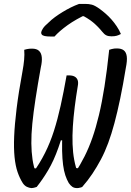

<svg xmlns="http://www.w3.org/2000/svg" viewBox="-20 -955 670 983"><path d="M104 -700Q111 -702 117.5 -703.5Q124 -705 130.5 -705.5Q137 -706 144 -706Q168 -706 180 -694.5Q192 -683 194 -661.5Q196 -640 189 -610Q173 -521 162 -449.5Q151 -378 145.5 -322Q140 -266 140.5 -221Q141 -176 146.5 -139Q152 -102 164 -69L135 -96L188 -90L147 -68Q184 -119 210.5 -172Q237 -225 256 -284.5Q275 -344 290.5 -414Q306 -484 321 -569H334Q351 -569 362 -563Q373 -557 377.5 -545Q382 -533 378 -513Q369 -459 362.5 -407Q356 -355 353 -307.5Q350 -260 351.5 -217Q353 -174 360 -136.5Q367 -99 379 -69L348 -97L403 -91L365 -71Q391 -111 413 -154.5Q435 -198 453 -249.5Q471 -301 486.5 -365.5Q502 -430 515 -512.5Q528 -595 539 -700Q546 -702 552.5 -704Q559 -706 565.5 -706.5Q572 -707 579 -707Q601 -707 613.5 -697.5Q626 -688 629 -666.5Q632 -645 624 -606Q610 -520 595.5 -450.5Q581 -381 566 -325Q551 -269 534 -223Q517 -177 496.5 -138.5Q476 -100 453 -65.5Q430 -31 401 2Q398 4 395 4.5Q392 5 388.5 6Q385 7 382 7.5Q379 8 375 8Q360 8 350.5 1.5Q341 -5 332 -18Q322 -35 314.5 -57.5Q307 -80 303 -110.5Q299 -141 298 -182Q297 -223 300 -276L318 -234L271 -239L303 -273Q291 -233 279 -199Q267 -165 254 -136.5Q241 -108 226.5 -83.5Q212 -59 197.5 -38Q183 -17 168 2Q163 4 158.5 5Q154 6 150 7Q146 8 141 8Q129 7 117.5 1.5Q106 -4 97 -17Q81 -42 70 -74Q59 -106 54.5 -151Q50 -196 52.5 -256.5Q55 -317 65 -399Q75 -481 95 -589Q101 -621 103.5 -648.5Q106 -676 104 -700ZM385 -935Q390 -935 395.5 -935Q401 -935 406.5 -935Q412 -935 417 -935Q435 -935 450.5 -931Q466 -927 491 -909Q506 -898 521.5 -884.5Q537 -871 551 -855Q565 -839 577.5 -820.5Q590 -802 599 -781Q588 -775 577.5 -772Q567 -769 551 -769Q535 -769 524.5 -774Q514 -779 503 -793Q483 -818 457 -840Q431 -862 384 -885L440 -872Q423 -872 406.5 -872Q390 -872 373 -872L432 -886Q369 -857 326.5 -826.5Q284 -796 259 -768H240Q220 -768 209 -770.5Q198 -773 194 -778Q190 -783 191 -790Q192 -797 200 -809.5Q208 -822 227 -838Q243 -854 261.5 -867.5Q280 -881 300.5 -893.5Q321 -906 342 -916.5Q363 -927 385 -935Z"/></svg>

Font: Rec Mono Duotone
Style: Italic
Weight: 400
Italic angle: -10°
Monospace: yes
Version: Version 1.085; ttfautohint (v1.8.4.7-5d5b)